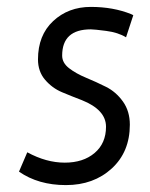

<svg xmlns="http://www.w3.org/2000/svg" viewBox="-20 -530 433 556"><path d="M59 -89Q114 -59 167.5 -59Q221 -59 254 -87Q287 -115 287 -163Q287 -212 217 -240Q188 -251 159.5 -263Q131 -275 110.5 -299Q90 -323 90 -358Q90 -428 134 -469Q178 -510 243 -510Q308 -510 360 -489L366 -486L345 -422Q322 -436 287.5 -440.5Q253 -445 243 -445Q160 -445 160 -369Q160 -348 180 -332.5Q200 -317 229 -305Q258 -293 287 -278.5Q316 -264 336 -236Q356 -208 356 -169Q356 -90 303.5 -42Q251 6 171 6Q91 6 35 -33Z"/></svg>

Font: Gudea
Style: Italic
Weight: 400
Version: Version 1.002